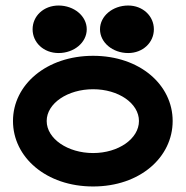

<svg xmlns="http://www.w3.org/2000/svg" viewBox="-20 -664 675 695"><path d="M444 -472C497 -472 537 -510 537 -558C537 -606 497 -644 444 -644C388 -644 342 -606 342 -558C342 -510 388 -472 444 -472ZM192 -472C248 -472 294 -510 294 -558C294 -606 248 -644 192 -644C138 -644 98 -606 98 -558C98 -510 138 -472 192 -472ZM317 -341C409 -341 483 -290 483 -226C483 -162 409 -110 317 -110C225 -110 149 -162 149 -226C149 -290 225 -341 317 -341ZM317 11C487 11 605 -95 605 -226C605 -357 486 -462 317 -462C148 -462 27 -357 27 -226C27 -95 147 11 317 11Z"/></svg>

Font: Charger
Style: Hemi
Weight: 900
Designer: Jasper
Foundry: Cannot Into Space Fonts
Version: Version 0.99